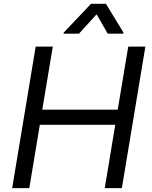

<svg xmlns="http://www.w3.org/2000/svg" viewBox="-20 -967 780 987"><path d="M386 -794 476.6 -893.5 533.7 -794H613.3L614.7 -799.7L524.5 -947.4H447.8L307.9 -799.7L306.5 -794ZM42.6 0H130.7L184.7 -325.3H572.4L518.5 0H606.5L727.3 -727.3H639.2L585.2 -403.4H197.4L251.4 -727.3H163.4Z"/></svg>

Font: TID UI
Style: Italic
Weight: 400
Italic angle: -9.39999°
Designer: The TID Project Authors
Foundry: Bakken & Bæck
Version: Version 1.001;hotconv 1.0.109;makeotfexe 2.5.65596